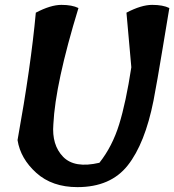

<svg xmlns="http://www.w3.org/2000/svg" viewBox="-20 -768 715 788"><path d="M298 0Q194 0 129 -58.5Q64 -117 52 -193Q107 -497 127 -716Q188 -748 232 -748Q276 -748 302 -735Q207 -425 199 -258Q192 -173 239 -124.5Q286 -76 388 -100Q441 -167 469 -257.5Q497 -348 519 -492L499 -716Q560 -748 604.5 -748Q649 -748 675 -735Q670 -706 647.5 -569.5Q625 -433 610 -355Q575 -179 504.5 -89.5Q434 0 298 0Z"/></svg>

Font: Tillana SemiBold
Style: Regular
Weight: 600
Designer: Lipi Raval (Devanagari, Latin), Jonny Pinhorn (Latin)
Foundry: Indian Type Foundry
Version: Version 2.003;PS 1.0;hotconv 1.0.79;makeotf.lib2.5.61930; tt